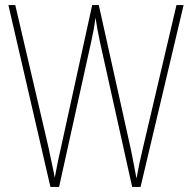

<svg xmlns="http://www.w3.org/2000/svg" viewBox="-20 -734 754 754"><path d="M701 -714 532 0H499L373 -567Q367 -595 363.5 -614Q360 -633 355 -665Q351 -634 347.5 -616Q344 -598 339 -574L212 0H178L13 -714H40L170 -157Q179 -113 185.5 -83.5Q192 -54 195 -36Q201 -69 208 -103Q215 -137 220 -157L342 -714H368L492 -156Q500 -119 504.5 -93.5Q509 -68 516 -33Q522 -66 528 -94.5Q534 -123 542 -156L673 -714Z"/></svg>

Font: Noto Sans Myanmar Condensed Thin
Style: Regular
Weight: 100
Width: 3
Designer: Monotype Design Team
Foundry: Monotype Imaging Inc.
Version: Version 2.107; ttfautohint (v1.8.4.7-5d5b)